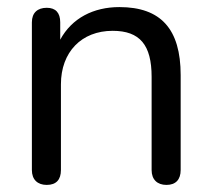

<svg xmlns="http://www.w3.org/2000/svg" viewBox="-20 -515 603 542"><path d="M112 7C139 7 152 -8 152 -35V-277C152 -368 210 -428 298 -428C375 -428 408 -388 408 -298V-35C408 -8 424 7 450 7C476 7 490 -8 490 -35V-303C490 -433 434 -495 317 -495C244 -495 183 -464 150 -403V-452C150 -479 137 -493 112 -493C86 -493 70 -479 70 -452V-35C70 -8 86 7 112 7Z"/></svg>

Font: SN Pro Book
Style: Regular
Weight: 350
Designer: Tobias Whetton
Foundry: Supernotes
Version: Version 1.003;Glyphs 3.3 (3324)